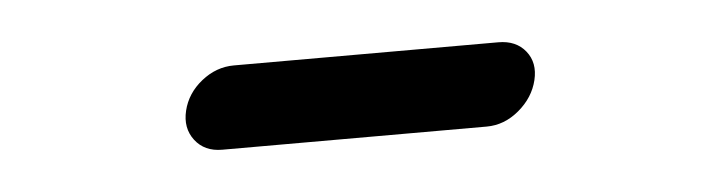

<svg xmlns="http://www.w3.org/2000/svg" viewBox="-24 -686 607 162"><g transform="rotate(-5 280.0 -605.0)"><path d="M176 -640H400Q415 -640 423 -630Q431 -620 427.5 -605.5Q424 -591 411.5 -580.5Q399 -570 384 -570H160Q145 -570 137 -580.5Q129 -591 132.5 -605.5Q136 -620 148.5 -630Q161 -640 176 -640Z"/></g></svg>

Font: Brass Mono
Style: Italic
Weight: 400
Italic angle: -13°
Monospace: yes
Version: Version 1.100; ttfautohint (v1.8.3) -l 8 -r 50 -G 200 -x 14 